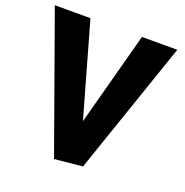

<svg xmlns="http://www.w3.org/2000/svg" viewBox="-132 -793 887 922"><g transform="rotate(20 311.0 -332.5)"><path d="M619.1 -680.2 385.3 1 242.2 15.1 -6.8 -680.2H175.3L310.5 -203.1L438.5 -680.2Z"/></g></svg>

Font: DimaExpo
Style: Bold
Weight: 700
Width: 6
Designer: R.Balvardi
Foundry: Dima Software Group
Version: Version 1.00;June 11, 2019;FontCreator 11.5.0.2427 64-bit